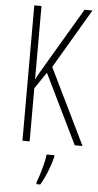

<svg xmlns="http://www.w3.org/2000/svg" viewBox="-62 -751 517 1009"><g transform="rotate(5 197.0 -246.5)"><path d="M394 0 199 -400 384 -714H342L170 -423C142 -376 123 -344 115 -326V-714H77V0H115V-280L174 -367L353 0ZM251 71V61H210C206 101 184 175 170 211V221H190C217 177 239 118 251 71Z"/></g></svg>

Font: Noto Sans Telugu ExtraCondensed ExtraLight
Style: Regular
Weight: 200
Width: 2
Designer: Jelle Bosma - Monotype Design Team
Foundry: Monotype Imaging Inc.
Version: Version 2.005